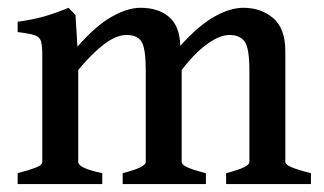

<svg xmlns="http://www.w3.org/2000/svg" viewBox="-20 -463 814 483"><path d="M548.8 0V-27.3Q582 -36.1 594.7 -42.7Q607.4 -49.3 607.4 -55.7V-285.2Q607.4 -341.8 595.5 -358.4Q583.5 -375 557.1 -375Q532.7 -375 501 -352.1Q469.2 -329.1 437 -287.1V-55.7Q437 -49.3 449.5 -43Q461.9 -36.6 498 -27.3V0H288.6V-27.3Q321.8 -36.1 334.2 -42.7Q346.7 -49.3 346.7 -55.7V-285.2Q346.7 -341.8 335.9 -358.4Q325.2 -375 298.8 -375Q272.9 -375 242.9 -352.5Q212.9 -330.1 176.8 -287.1V-55.7Q176.8 -40 237.3 -27.3V0H24.4V-27.3Q54.2 -35.2 70.3 -41.5Q86.4 -47.9 86.4 -55.7V-322.8Q86.4 -347.2 83.3 -358.6Q80.1 -370.1 66.9 -374.5Q53.7 -378.9 24.4 -382.3V-408.2Q65.9 -414.1 94.5 -422.6Q123 -431.2 152.3 -443.4L169.9 -425.3L174.8 -345.7Q221.2 -398.4 261 -420.9Q300.8 -443.4 333.5 -443.4Q377.4 -443.4 403.8 -421.6Q430.2 -399.9 433.1 -355.5L433.6 -347.7Q479 -398.4 518.8 -420.9Q558.6 -443.4 592.3 -443.4Q636.2 -443.4 667 -417.7Q697.8 -392.1 697.8 -333.5V-55.7Q697.8 -49.3 711.9 -43Q726.1 -36.6 762.2 -27.3V0Z"/></svg>

Font: Namdhinggo Medium
Style: Regular
Weight: 500
Designer: Victor Gaultney
Foundry: SIL International
Version: Version 3.001